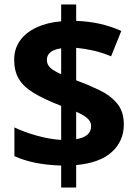

<svg xmlns="http://www.w3.org/2000/svg" viewBox="-20 -779 612 857"><path d="M253 -40.1Q188.2 -42.1 137.1 -52.6Q86.1 -63.1 44.3 -82V-210.3Q85.2 -190.3 143.1 -173.9Q201 -157.5 253 -154.5V-306.4Q176.2 -336.2 129.8 -364.6Q83.3 -393 63.3 -428Q43.3 -463 43.3 -511.9Q43.3 -561.9 69.8 -598.4Q96.2 -634.9 143.6 -656.8Q191.1 -678.8 253 -683.8V-759H320V-685.8Q375.9 -683.8 425.3 -672.8Q474.7 -661.8 521.5 -640.9L475.8 -527.6Q436 -544.5 395.5 -553.5Q355 -562.5 320 -565.5V-420.6Q374.1 -400.6 423.1 -377.1Q472 -353.7 502.4 -317.7Q532.7 -281.8 532.7 -223Q532.7 -150 479.7 -101.1Q426.8 -52.2 320 -42.2V58H253ZM320 -157.6Q354.4 -163.6 370.5 -178.2Q386.7 -192.8 386.7 -216Q386.7 -230.1 379.2 -240.7Q371.6 -251.3 357 -260.9Q342.3 -270.4 320 -280.4ZM253 -563.5Q232.7 -560.5 218.6 -554Q204.4 -547.4 196.9 -536.8Q189.3 -526.2 189.3 -512Q189.3 -497.9 195.9 -487.2Q202.4 -476.6 216.6 -467Q230.7 -457.5 253 -447.5Z"/></svg>

Font: Noto Sans Hebrew
Style: Regular
Weight: 400
Designer: Monotype Design Team
Foundry: Monotype Imaging Inc.
Version: Version 2.003;January 10, 2023;FontCreator 14.0.0.2877 64-bi